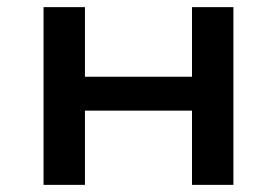

<svg xmlns="http://www.w3.org/2000/svg" viewBox="-20 -518 776 538"><path d="M102 0V-498H218V-303H518V-498H634V0H518V-208H218V0Z"/></svg>

Font: Nunito Sans 7pt SemiExpanded SemiBold
Style: Regular
Weight: 600
Width: 6
Designer: Vernon Adams
Foundry: Vernon Adams
Version: Version 3.101;gftools[0.9.27]